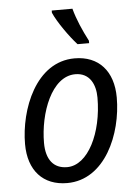

<svg xmlns="http://www.w3.org/2000/svg" viewBox="-54 -808 615 859"><g transform="rotate(-5 253.0 -378.5)"><path d="M313 -606H365V-617C340 -665 317 -717 304 -766H211V-756C229 -714 279 -643 313 -606ZM213 9C383 9 467 -189 467 -353C467 -472 402 -544 294 -544C119 -544 40 -335 40 -181C40 -62 105 9 213 9ZM219 -62C158 -62 125 -104 125 -179C125 -312 184 -473 291 -473C356 -473 381 -419 381 -360C381 -202 313 -62 219 -62Z"/></g></svg>

Font: Noto Sans SemiCondensed
Style: Italic
Weight: 400
Width: 4
Italic angle: -12°
Designer: Monotype Design Team
Foundry: Monotype Imaging Inc.
Version: Version 2.013